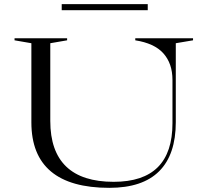

<svg xmlns="http://www.w3.org/2000/svg" viewBox="-20 -892 985 924"><path d="M506 12Q319 12 225 -67Q131 -146 131 -303V-684L50 -698V-708H303V-698L222 -684V-310Q222 -164 298.5 -90.5Q375 -17 527 -17Q669 -17 739.5 -87.5Q810 -158 810 -299V-507Q810 -547 799 -579Q788 -611 766 -635.5Q744 -660 710 -675.5Q676 -691 631 -698V-708H909V-698L826 -684V-304Q826 -148 746 -68Q666 12 506 12ZM277 -843V-872H691V-843Z"/></svg>

Font: Kalnia SemiExpanded Light
Style: Regular
Weight: 300
Width: 6
Designer: Frida Medrano
Foundry: Frida Medrano
Version: Version 1.105